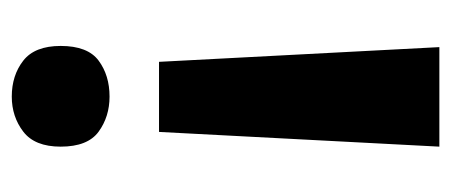

<svg xmlns="http://www.w3.org/2000/svg" viewBox="-240 -346 766 326"><g transform="rotate(-90 143.0 -183.0)"><path d="M228 -463Q228 -417 203 -398.5Q178 -380 142 -380Q108 -380 82.5 -398.5Q57 -417 57 -463Q57 -507 82.5 -526.5Q108 -546 142 -546Q178 -546 203 -526.5Q228 -507 228 -463ZM82 -296H201L226 180H57Z"/></g></svg>

Font: Noto Sans Sinhala
Style: Bold
Weight: 700
Designer: Jelle Bosma - Monotype Design Team
Foundry: Monotype Imaging Inc.
Version: Version 2.006; ttfautohint (v1.8.4.7-5d5b)